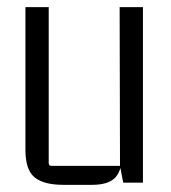

<svg xmlns="http://www.w3.org/2000/svg" viewBox="-20 -510 477 536"><path d="M237 6H157Q102 6 76.5 -15Q51 -36 51 -91V-490H116V-55Q116 -47 124 -47H315L314 -490H379V0H324L315 -47L321 -81Q321 -35 302 -14.5Q283 6 237 6Z"/></svg>

Font: Gemunu Libre ExtraLight Light
Style: Regular
Weight: 300
Version: Version 1.100